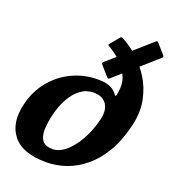

<svg xmlns="http://www.w3.org/2000/svg" viewBox="-152 -961 973 1085"><g transform="rotate(20 334.5 -418.5)"><path d="M193 -254.5Q207 -311.5 232 -356Q257 -400.5 291.8 -426Q326.5 -451.5 369.5 -451.5Q403.5 -451.5 426.5 -436.5Q449.5 -421.5 458 -393Q466.5 -364.5 457 -324.5Q444 -270.5 422.5 -224.2Q401 -178 374 -143.8Q347 -109.5 317.5 -90.5Q288 -71.5 259 -71.5Q215.5 -71.5 197.2 -94.5Q179 -117.5 179.5 -158.8Q180 -200 193 -254.5ZM20 -254.5Q-9 -134.5 49 -62Q107 10.5 249.5 10.5Q310 10.5 369 -10Q428 -30.5 480.2 -73.8Q532.5 -117 573 -185.5Q613.5 -254 636 -349.5Q657 -435.5 642 -507.8Q627 -580 590.2 -637.2Q553.5 -694.5 506.5 -735Q459.5 -775.5 416 -797.5Q407 -802 400.5 -792L357 -739.5Q352.5 -733 355 -731.2Q357.5 -729.5 362.5 -726.5Q374 -720 399.2 -702.2Q424.5 -684.5 450.5 -656.2Q476.5 -628 491.8 -589Q507 -550 498 -501.5Q496 -489 495.2 -483.5Q494.5 -478 491.5 -476.5Q488 -475 484.8 -480.2Q481.5 -485.5 476 -491.5Q468 -501 454.8 -509.8Q441.5 -518.5 420.2 -524Q399 -529.5 366.5 -529.5Q284 -529.5 212.2 -495.2Q140.5 -461 90 -399Q39.5 -337 20 -254.5ZM363 -634Q357 -629 356.5 -624.8Q356 -620.5 361.5 -614.5L407.5 -562Q414 -554.5 417.2 -553.8Q420.5 -553 427.5 -559L662 -766.5Q669.5 -773 668.5 -777.2Q667.5 -781.5 661.5 -788L616.5 -839.5Q610.5 -846 607.2 -846.5Q604 -847 597.5 -841Z"/></g></svg>

Font: Besley ExtraBold
Style: Italic
Weight: 800
Italic angle: -13°
Designer: Owen Earl
Foundry: indestructible type*
Version: Version 2.001